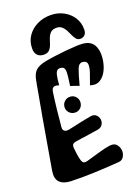

<svg xmlns="http://www.w3.org/2000/svg" viewBox="-135 -976 756 1060"><g transform="rotate(-15 243.0 -446.0)"><path d="M49 -70Q54.5 -136.5 61.2 -217.5Q68 -298.5 75 -382Q75.5 -387 76 -392Q76.5 -397 77 -402Q77.5 -407 78 -412Q78.5 -418 79 -423.8Q79.5 -429.5 80 -435.5Q80.5 -441.5 81 -447Q82 -456.5 82.8 -465.8Q83.5 -475 84.5 -484.5Q85.5 -493 86.2 -501.5Q87 -510 87.5 -518Q88.5 -527 89.2 -535.8Q90 -544.5 90.5 -552.5Q91.5 -558.5 92 -564.5Q92.5 -570.5 93 -576Q97 -616 115.2 -634.5Q133.5 -653 172 -664Q194.5 -670.5 225.8 -677.5Q257 -684.5 290.2 -690.8Q323.5 -697 351 -700.8Q378.5 -704.5 393.5 -704.5Q437.5 -704.5 458 -676.8Q478.5 -649 478.5 -603Q478.5 -564 466.2 -531Q454 -498 430.5 -480.8Q407 -463.5 373 -472Q383.5 -510.5 390.8 -541Q398 -571.5 394 -589.2Q390 -607 366.5 -607Q345 -607 336.5 -578Q328 -549 317 -484Q303.5 -488 292 -490.8Q280.5 -493.5 266 -497Q270.5 -561.5 266.8 -584.2Q263 -607 241 -607Q227 -607 220 -598.8Q213 -590.5 210.8 -570.5Q208.5 -550.5 209 -516Q204.5 -517.5 200 -518.2Q195.5 -519 191 -519Q178.5 -519 172.8 -512Q167 -505 166 -492Q163 -441 162 -389.2Q161 -337.5 161 -288Q161 -274 171.2 -267.5Q181.5 -261 201 -267Q246 -281.5 280 -291.5Q314 -301.5 331 -306Q355 -312 369 -298Q383 -284 383 -265Q383 -252 375 -240.2Q367 -228.5 349 -224Q342.5 -222.5 335.8 -220.8Q329 -219 322 -217.5Q318 -216.5 314 -215.5Q310 -214.5 306 -213.5Q302.5 -213 299.5 -212.2Q296.5 -211.5 293.5 -210.5Q288.5 -209.5 284 -208.2Q279.5 -207 274.5 -206Q272.5 -205.5 270.2 -205Q268 -204.5 265.8 -204Q263.5 -203.5 261 -203Q258.5 -202.5 256.2 -202Q254 -201.5 251.5 -200.8Q249 -200 246.5 -199.5Q239.5 -198 232.8 -196.2Q226 -194.5 220 -193Q203.5 -189 199.2 -181.5Q195 -174 197 -162Q199.5 -148 204.5 -125.8Q209.5 -103.5 216 -87Q221.5 -73.5 229.5 -70.5Q237.5 -67.5 250 -72Q283 -85 323.8 -100.5Q364.5 -116 390 -122Q420.5 -129 436 -110.8Q451.5 -92.5 451.5 -70Q451.5 -53 443 -39Q434.5 -25 417 -22Q355.5 -11.5 280.5 -1.8Q205.5 8 134 12Q91.5 14 68.5 -5.5Q45.5 -25 49 -70ZM229 -60 294 -62Q297 -46.5 295.8 -34.8Q294.5 -23 288 -15.8Q281.5 -8.5 269 -7Q255 -5 246.5 -11.5Q238 -18 234 -30.8Q230 -43.5 229 -60ZM343 -54Q342.5 -58.5 341.8 -63Q341 -67.5 341 -72Q341 -90 356.2 -96Q371.5 -102 384 -102Q393 -102 398.8 -98.2Q404.5 -94.5 406 -86Q407 -82.5 407.8 -78.2Q408.5 -74 409 -70Q413 -50 398.2 -41.5Q383.5 -33 366 -33Q355.5 -33 350 -38Q344.5 -43 343 -54ZM253 -348Q233 -348 219.5 -361.2Q206 -374.5 206 -394Q206 -413 219.5 -426.5Q233 -440 253 -440Q272 -440 285 -426.5Q298 -413 298 -394Q298 -374.5 285 -361.2Q272 -348 253 -348ZM275 -649 321 -655Q321 -646.5 319.8 -640.5Q318.5 -634.5 313.8 -630.8Q309 -627 299 -626Q288.5 -625 283.5 -628Q278.5 -631 276.8 -636.8Q275 -642.5 275 -649ZM152 -588 147 -548Q134.5 -549.5 128.5 -555Q122.5 -560.5 123 -571Q124 -583 132.5 -585.5Q141 -588 152 -588ZM262.5 -903Q304 -906.5 339.2 -891.2Q374.5 -876 396.8 -847Q419 -818 422 -779.5Q424 -759.5 415.2 -747.8Q406.5 -736 389 -734Q374.5 -732.5 364.8 -742Q355 -751.5 347 -766.2Q339 -781 329.8 -795.5Q320.5 -810 307.8 -819.2Q295 -828.5 275.5 -827Q252.5 -825 241.8 -812.2Q231 -799.5 226.5 -781.8Q222 -764 217.8 -746.2Q213.5 -728.5 203.8 -716Q194 -703.5 172 -701.5Q147.5 -699.5 133.2 -712.5Q119 -725.5 117 -750.5Q113.5 -792 132.2 -825.2Q151 -858.5 185.2 -879Q219.5 -899.5 262.5 -903Z"/></g></svg>

Font: Kablammo
Style: Regular
Weight: 400
Designer: Travis Kochel, Lizy Gershenzon, Daria Petrova, Ethan Cohen
Foundry: Vectro Type Foundry
Version: Version 1.002